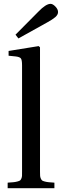

<svg xmlns="http://www.w3.org/2000/svg" viewBox="-20 -983 323 1003"><path d="M61 -801.8 180.2 -921.9Q219.7 -962.9 244.1 -962.9Q255.9 -962.9 269.5 -948.7Q283.2 -934.6 283.2 -919.9Q283.2 -905.8 268.6 -893.3Q253.9 -880.9 227.1 -866.2L76.2 -782.2ZM20 0V-28.8Q40.5 -30.3 50.8 -31.2Q61 -32.2 71 -34.9Q81.1 -37.6 84.7 -40.3Q88.4 -43 91.6 -50.3Q94.7 -57.6 95 -64.9Q95.2 -72.3 95.2 -86.9V-642.1Q95.2 -669.9 89.1 -677.7Q83 -685.5 63 -688L24.9 -691.9V-716.8L182.1 -742.2L189 -735.8V-86.9Q189 -72.8 189.5 -65.2Q189.9 -57.6 193.1 -50.5Q196.3 -43.5 199.7 -40.5Q203.1 -37.6 213.4 -34.9Q223.6 -32.2 233.9 -31.2Q244.1 -30.3 264.2 -28.8V0Z"/></svg>

Font: Heuristica
Style: Regular
Weight: 400
Version: Version 1.0.2